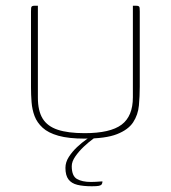

<svg xmlns="http://www.w3.org/2000/svg" viewBox="-20 -480 595 669"><path d="M467 -178Q467 -145 464 -112.5Q461 -80 444 -54Q427 -28 387.5 -12.5Q348 3 275 3Q219 3 183.5 -7Q148 -17 128.5 -35Q109 -53 100.5 -75.5Q92 -98 90 -124Q88 -150 88 -176V-440Q88 -448 88.5 -452.5Q89 -457 92 -458.5Q95 -460 100 -460H112V-140Q112 -94 128.5 -67Q145 -40 181 -28Q217 -16 275 -16Q364 -16 403.5 -45.5Q443 -75 443 -141V-460H454Q460 -460 463 -458.5Q466 -457 466.5 -452.5Q467 -448 467 -440ZM300 169Q270 169 249.5 164Q229 159 218.5 145Q208 131 208 105Q208 85 220 66.5Q232 48 248.5 32.5Q265 17 281.5 5.5Q298 -6 307 -11H328Q321 -8 305 3.5Q289 15 272 31Q255 47 242.5 65Q230 83 230 99Q230 133 248 143.5Q266 154 297 154Q305 154 313.5 153.5Q322 153 328.5 152.5Q335 152 337 152Q337 158 334.5 162Q332 166 324.5 167.5Q317 169 300 169Z"/></svg>

Font: Genos Thin
Style: Regular
Weight: 100
Designer: Robert E. Leuschke
Foundry: Robert E. Leuschke
Version: Version 1.010